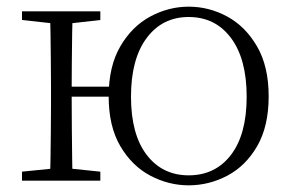

<svg xmlns="http://www.w3.org/2000/svg" viewBox="-20 -542 877 576"><path d="M46 0V-27L155 -38H175L281 -27V0ZM46 -482V-508H281V-482L175 -470H155ZM130 0Q131 -24 131.5 -64.5Q132 -105 132.5 -148.5Q133 -192 133 -226V-283Q133 -316 132.5 -359.5Q132 -403 131.5 -443.5Q131 -484 130 -508H198Q197 -484 196.5 -443.5Q196 -403 195.5 -358Q195 -313 195 -277V-256Q195 -207 195.5 -157Q196 -107 196.5 -65.5Q197 -24 198 0ZM163 -252V-282H347V-252ZM546 14Q486 14 431 -15Q376 -44 341 -103.5Q306 -163 306 -253Q306 -343 341 -403Q376 -463 431 -492.5Q486 -522 546 -522Q607 -522 661.5 -492.5Q716 -463 751 -403Q786 -343 786 -253Q786 -163 751.5 -103.5Q717 -44 662 -15Q607 14 546 14ZM546 -16Q626 -16 673 -77.5Q720 -139 720 -252Q720 -365 673 -428Q626 -491 546 -491Q467 -491 420 -428Q373 -365 373 -252Q373 -139 420 -77.5Q467 -16 546 -16Z"/></svg>

Font: Noto Serif JP
Style: Regular
Weight: 200
Designer: Ryoko NISHIZUKA 西塚涼子 (kana & ideographs); Frank Grießhammer (Latin, Greek & Cyrillic); Wenlong ZHANG 张文龙 (bopomofo); San
Foundry: Adobe
Version: Version 2.001;hotconv 1.1.0;makeotfexe 2.6.0